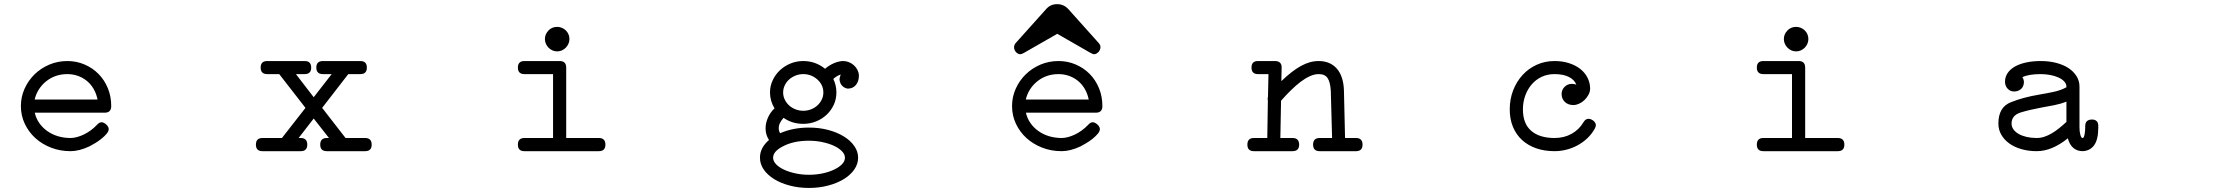

<svg xmlns="http://www.w3.org/2000/svg" viewBox="-20 -718 10877 933"><path d="M451.7 -111.8Q462.4 -124 473.6 -124Q479 -124 485.1 -120.8Q491.2 -117.7 496.3 -113Q501.5 -108.4 504.9 -102.5Q508.3 -96.7 508.3 -90.8Q508.3 -80.1 498 -67.9Q487.8 -55.7 473.1 -43.9Q458.5 -32.2 442.4 -22.5Q426.3 -12.7 414.6 -6.8Q364.7 16.6 322.8 16.6Q272 16.6 228 -0.5Q184.1 -17.6 151.6 -47.1Q119.1 -76.7 100.3 -116.7Q81.5 -156.7 81.5 -202.6Q81.5 -247.1 99.4 -286.9Q117.2 -326.7 147.9 -356.7Q178.7 -386.7 219.7 -404.1Q260.7 -421.4 307.1 -421.4Q352.1 -421.4 391.1 -404.5Q430.2 -387.7 459 -358.4Q487.8 -329.1 504.2 -289.1Q520.5 -249 520.5 -202.6Q520.5 -170.4 488.8 -170.4H148.9Q155.3 -142.1 171.4 -119.4Q187.5 -96.7 210.4 -80.6Q233.4 -64.5 262.2 -55.9Q291 -47.4 322.8 -47.4Q336.9 -47.4 353.5 -51.8Q370.1 -56.2 387 -64.2Q403.8 -72.3 420.4 -84.2Q437 -96.2 451.7 -111.8ZM191.9 -312Q158.7 -278.8 148.4 -234.4H454.1Q448.2 -263.2 434.8 -286.1Q421.4 -309.1 401.9 -325Q382.3 -340.8 358.2 -349.4Q334 -357.9 307.1 -357.9Q239.3 -357.9 191.9 -312Z M1255.4 16.6Q1223.6 16.6 1223.6 -15.1Q1223.6 -47.4 1255.4 -47.4H1350.1L1464.4 -193.8L1336.9 -357.9H1278.3Q1246.6 -357.9 1246.6 -389.6Q1246.6 -421.4 1278.3 -421.4H1460.4Q1492.2 -421.4 1492.2 -389.6Q1492.2 -357.9 1460.4 -357.9H1418L1504.4 -245.6L1591.8 -357.9H1549.3Q1517.1 -357.9 1517.1 -389.6Q1517.1 -421.4 1549.3 -421.4H1731Q1762.7 -421.4 1762.7 -389.6Q1762.7 -357.9 1731 -357.9H1672.4L1545.4 -193.8L1659.2 -47.4H1754.4Q1786.1 -47.4 1786.1 -15.1Q1786.1 16.6 1754.4 16.6H1567.9Q1536.1 16.6 1536.1 -15.1Q1536.1 -47.4 1567.9 -47.4H1578.6L1504.4 -142.1L1431.2 -47.4H1441.4Q1473.1 -47.4 1473.1 -15.1Q1473.1 16.6 1441.4 16.6Z M2687.5 -587.4Q2700.2 -587.4 2711.2 -582.5Q2722.2 -577.6 2730.2 -569.6Q2738.3 -561.5 2742.7 -550.8Q2747.1 -540 2747.1 -528.3Q2747.1 -516.1 2742.2 -505.1Q2737.3 -494.1 2729.2 -486.1Q2721.2 -478 2710.4 -473.1Q2699.7 -468.3 2687.5 -468.3Q2675.3 -468.3 2664.6 -473.1Q2653.8 -478 2645.8 -486.1Q2637.7 -494.1 2632.8 -505.1Q2627.9 -516.1 2627.9 -528.3Q2627.9 -552.2 2645.5 -569.8V-570.3Q2662.6 -587.4 2687.5 -587.4ZM2890.1 -47.4Q2921.9 -47.4 2921.9 -15.1Q2921.9 16.6 2890.1 16.6H2528.3Q2496.6 16.6 2496.6 -15.1Q2496.6 -47.4 2528.3 -47.4H2667.5V-357.9H2528.3Q2496.6 -357.9 2496.6 -389.6Q2496.6 -421.4 2528.3 -421.4H2699.7Q2731.4 -421.4 2731.4 -389.6V-47.4Z M3883.3 -421.4Q3942.9 -421.4 3989.3 -383.8Q4007.8 -399.9 4030.8 -410.2Q4053.7 -420.4 4074.7 -421.4H4076.7Q4091.8 -421.4 4105.5 -415.8Q4119.1 -410.2 4129.4 -400.9Q4139.6 -391.6 4146.2 -379.2Q4152.8 -366.7 4153.8 -353V-351.6Q4153.8 -322.8 4139.6 -305.7Q4125.5 -288.6 4103.5 -287.6H4100.1H4098.6H4098.1Q4084 -289.6 4072.8 -300.8Q4061.5 -312 4059.6 -331.1Q4059.6 -335 4060.5 -339.6Q4061.5 -344.2 4062.7 -347.9Q4064 -351.6 4064.9 -353.8Q4065.9 -356 4065.9 -356Q4057.6 -353.5 4049.1 -348.9Q4040.5 -344.2 4029.3 -334.5Q4044.4 -303.7 4044.4 -268.6Q4044.4 -236.3 4031.5 -208.5Q4018.6 -180.7 3996.6 -160.2Q3974.6 -139.6 3945.3 -127.9Q3916 -116.2 3883.3 -116.2Q3829.1 -116.2 3787.6 -145.5Q3776.4 -132.8 3770.3 -120.6Q3764.2 -108.4 3764.2 -95.2Q3764.2 -82.5 3770 -72.3Q3771 -72.3 3771 -70.8Q3834 -98.1 3911.1 -98.1Q3960.4 -98.1 4003.9 -86.7Q4047.4 -75.2 4079.8 -55.4Q4112.3 -35.6 4131.1 -8.8Q4149.9 18.1 4149.9 48.3Q4149.9 79.1 4131.1 106Q4112.3 132.8 4079.8 152.6Q4047.4 172.4 4003.9 183.8Q3960.4 195.3 3911.1 195.3Q3861.3 195.3 3817.9 183.8Q3774.4 172.4 3742.2 152.6Q3710 132.8 3691.4 106Q3672.9 79.1 3672.9 48.3Q3672.9 0 3716.8 -37.6L3716.3 -38.6Q3700.2 -63.5 3700.2 -94.2Q3700.2 -120.1 3711.7 -146.2Q3723.1 -172.4 3743.7 -191.4Q3721.7 -228 3721.7 -268.6Q3721.7 -299.8 3734.6 -327.6Q3747.6 -355.5 3769.5 -376.2Q3791.5 -397 3820.8 -409.2Q3850.1 -421.4 3883.3 -421.4ZM3781.7 -5.4Q3780.8 -4.9 3780.8 -4.9Q3736.8 18.6 3736.8 48.3Q3736.8 64.9 3751.2 80.1Q3765.6 95.2 3789.8 106.4Q3814 117.7 3845.5 124.5Q3877 131.3 3911.1 131.3Q3944.8 131.3 3976.3 124.8Q4007.8 118.2 4032.2 106.7Q4056.6 95.2 4071.3 80.3Q4085.9 65.4 4085.9 48.3Q4085.9 31.7 4071 16.6Q4056.2 1.5 4031.7 -9.8Q4007.3 -21 3975.8 -27.6Q3944.3 -34.2 3911.1 -34.2Q3834 -34.2 3781.7 -5.4ZM3953.1 -330.6Q3923.3 -357.9 3883.3 -357.9Q3863.8 -357.9 3845.9 -350.8Q3828.1 -343.8 3814.7 -331.8Q3801.3 -319.8 3793.5 -303.5Q3785.6 -287.1 3785.6 -268.6Q3785.6 -250 3793.5 -233.9Q3801.3 -217.8 3814.5 -205.8Q3827.6 -193.8 3845.5 -186.8Q3863.3 -179.7 3883.3 -179.7Q3902.8 -179.7 3920.7 -186.5Q3938.5 -193.4 3951.9 -205.6Q3965.3 -217.8 3973.1 -233.9Q3981 -250 3981 -268.6Q3981 -304.7 3953.1 -330.6Z M5268.1 -111.8Q5278.8 -124 5290 -124Q5295.4 -124 5301.5 -120.8Q5307.6 -117.7 5312.7 -113Q5317.9 -108.4 5321.3 -102.5Q5324.7 -96.7 5324.7 -90.8Q5324.7 -80.1 5314.5 -67.9Q5304.2 -55.7 5289.6 -43.9Q5274.9 -32.2 5258.8 -22.5Q5242.7 -12.7 5231 -6.8Q5181.2 16.6 5139.2 16.6Q5088.4 16.6 5044.4 -0.5Q5000.5 -17.6 4968 -47.1Q4935.5 -76.7 4916.7 -116.7Q4897.9 -156.7 4897.9 -202.6Q4897.9 -247.1 4915.8 -286.9Q4933.6 -326.7 4964.4 -356.7Q4995.1 -386.7 5036.1 -404.1Q5077.1 -421.4 5123.5 -421.4Q5168.5 -421.4 5207.5 -404.5Q5246.6 -387.7 5275.4 -358.4Q5304.2 -329.1 5320.6 -289.1Q5336.9 -249 5336.9 -202.6Q5336.9 -170.4 5305.2 -170.4H4965.3Q4971.7 -142.1 4987.8 -119.4Q5003.9 -96.7 5026.9 -80.6Q5049.8 -64.5 5078.6 -55.9Q5107.4 -47.4 5139.2 -47.4Q5153.3 -47.4 5169.9 -51.8Q5186.5 -56.2 5203.4 -64.2Q5220.2 -72.3 5236.8 -84.2Q5253.4 -96.2 5268.1 -111.8ZM5008.3 -312Q4975.1 -278.8 4964.8 -234.4H5270.5Q5264.6 -263.2 5251.2 -286.1Q5237.8 -309.1 5218.3 -325Q5198.7 -340.8 5174.6 -349.4Q5150.4 -357.9 5123.5 -357.9Q5055.7 -357.9 5008.3 -312ZM4917 -510.3 5064.5 -674.8Q5085 -697.8 5116.9 -697.8Q5148.9 -697.8 5170.4 -674.8L5317.9 -510.3Q5322.8 -504.9 5325.2 -500Q5327.6 -495.1 5327.6 -489.3Q5327.6 -481.9 5324.7 -475.6Q5321.8 -469.2 5317.1 -464.6Q5312.5 -460 5307.4 -457.3Q5302.2 -454.6 5297.9 -454.6Q5293.5 -454.6 5289.1 -456.3Q5284.7 -458 5279.3 -460.9L5117.7 -553.7L4955.6 -460.9Q4950.2 -458 4945.8 -456.3Q4941.4 -454.6 4937 -454.6Q4932.6 -454.6 4927.5 -457Q4922.4 -459.5 4918 -463.9Q4913.6 -468.3 4910.6 -474.6Q4907.7 -481 4907.7 -488.3Q4907.7 -500.5 4917 -510.3Z M6092.8 -357.9Q6061.5 -357.9 6061.5 -389.6Q6061.5 -421.4 6092.8 -421.4H6175.8Q6191.4 -421.4 6200 -413.3Q6208.5 -405.3 6208 -389.6L6206.5 -323.7Q6232.9 -349.1 6256.6 -367.4Q6280.3 -385.7 6302.2 -397.7Q6324.2 -409.7 6345.2 -415.5Q6366.2 -421.4 6388.2 -421.4Q6443.8 -421.4 6476.1 -384.5Q6508.3 -347.7 6510.7 -279.3L6516.1 -47.4H6569.3Q6601.1 -47.4 6601.1 -15.1Q6601.1 16.6 6569.3 16.6H6392.6Q6360.8 16.6 6360.8 -15.1Q6360.8 -47.4 6392.6 -47.4H6453.1L6446.8 -277.8Q6444.3 -318.4 6431.6 -338.1Q6418.9 -357.9 6388.2 -357.9Q6367.7 -357.9 6345.5 -347.9Q6323.2 -337.9 6300.3 -320.6Q6277.3 -303.2 6253.2 -279.5Q6229 -255.9 6205.1 -228.5L6201.7 -47.4H6260.7Q6293 -47.4 6293 -15.1Q6293 16.6 6260.7 16.6H6073.2Q6041.5 16.6 6041.5 -15.1Q6041.5 -47.4 6073.2 -47.4H6138.2L6141.1 -230Q6140.1 -232.4 6140.1 -234.6Q6140.1 -236.8 6140.1 -239.3Q6140.1 -244.1 6141.6 -249.5L6144 -357.9Z M7674.3 -123.5Q7684.1 -140.6 7698.7 -140.6Q7706.1 -140.6 7712.4 -137.7Q7718.8 -134.8 7723.9 -130.4Q7729 -126 7731.9 -120.6Q7734.9 -115.2 7734.9 -110.4Q7734.9 -102.1 7729 -91.8Q7714.4 -65.9 7693.1 -45.9Q7671.9 -25.9 7646.2 -12Q7620.6 2 7591.8 9.3Q7563 16.6 7534.2 16.6Q7484.4 16.6 7444.3 2.4Q7404.3 -11.7 7375.7 -38.1Q7347.2 -64.5 7331.8 -102.1Q7316.4 -139.6 7316.4 -186.5Q7316.4 -236.3 7333 -279.1Q7349.6 -321.8 7378.7 -353.5Q7407.7 -385.3 7447.5 -403.3Q7487.3 -421.4 7534.2 -421.4Q7572.8 -421.4 7604.5 -411.1Q7636.2 -400.9 7658.7 -383.3Q7681.2 -365.7 7693.6 -341.8Q7706.1 -317.9 7707 -290V-288.6V-288.1Q7707 -272.9 7699.7 -258.8Q7692.4 -244.6 7680.9 -233.2Q7669.4 -221.7 7655 -214.8Q7640.6 -208 7626.5 -207.5H7625Q7613.3 -207.5 7603 -211.2Q7592.8 -214.8 7585.2 -221.7Q7577.6 -228.5 7573 -238.5Q7568.4 -248.5 7568.4 -261.2Q7568.4 -271.5 7572.3 -280.5Q7576.2 -289.6 7583 -296.1Q7589.8 -302.7 7598.6 -306.6Q7607.4 -310.5 7617.7 -310.5Q7623 -310.5 7628.9 -309.6Q7634.8 -308.6 7640.1 -306.2Q7630.9 -330.6 7603.5 -344.2Q7576.2 -357.9 7534.2 -357.9Q7499.5 -357.9 7471.2 -344.5Q7442.9 -331.1 7422.9 -307.6Q7402.8 -284.2 7391.6 -252.9Q7380.4 -221.7 7380.4 -186.5Q7380.4 -117.2 7420.7 -82.3Q7460.9 -47.4 7534.2 -47.4Q7580.1 -47.4 7616.7 -67.6Q7653.3 -87.9 7674.3 -123.5Z M8708 -587.4Q8720.7 -587.4 8731.7 -582.5Q8742.7 -577.6 8750.7 -569.6Q8758.8 -561.5 8763.2 -550.8Q8767.6 -540 8767.6 -528.3Q8767.6 -516.1 8762.7 -505.1Q8757.8 -494.1 8749.8 -486.1Q8741.7 -478 8731 -473.1Q8720.2 -468.3 8708 -468.3Q8695.8 -468.3 8685.1 -473.1Q8674.3 -478 8666.3 -486.1Q8658.2 -494.1 8653.3 -505.1Q8648.4 -516.1 8648.4 -528.3Q8648.4 -552.2 8666 -569.8V-570.3Q8683.1 -587.4 8708 -587.4ZM8910.6 -47.4Q8942.4 -47.4 8942.4 -15.1Q8942.4 16.6 8910.6 16.6H8548.8Q8517.1 16.6 8517.1 -15.1Q8517.1 -47.4 8548.8 -47.4H8688V-357.9H8548.8Q8517.1 -357.9 8517.1 -389.6Q8517.1 -421.4 8548.8 -421.4H8720.2Q8752 -421.4 8752 -389.6V-47.4Z M9807.6 -342.8Q9814.9 -331.5 9814.9 -319.8Q9814.9 -298.3 9801.3 -285.9Q9787.6 -273.4 9767.1 -273.4Q9748.5 -273.4 9735.8 -287.1Q9723.1 -300.8 9723.1 -320.8Q9723.1 -344.2 9735.8 -363Q9748.5 -381.8 9771.5 -394.8Q9794.4 -407.7 9826.4 -414.6Q9858.4 -421.4 9896.5 -421.4Q9937.5 -421.4 9972.2 -412.4Q10006.8 -403.3 10031.7 -387Q10056.6 -370.6 10070.8 -347.7Q10085 -324.7 10085 -297.4V-99.6Q10085 -89.8 10085.9 -80.6Q10086.9 -71.3 10088.9 -64Q10090.8 -56.6 10093.5 -52Q10096.2 -47.4 10100.1 -47.4Q10101.1 -47.4 10101.1 -46.9Q10106.4 -48.8 10109.6 -64Q10112.8 -79.1 10112.8 -98.1V-105Q10112.8 -137.2 10146 -137.2Q10160.2 -137.2 10168.2 -129.6Q10176.3 -122.1 10176.3 -106.4V-98.1Q10176.3 -39.6 10156 -12Q10135.7 15.6 10099.1 16.6H10100.1Q10074.7 16.6 10055.9 1.5Q10037.1 -13.7 10028.3 -45.9Q9951.2 16.6 9877 16.6Q9837.4 16.6 9803.2 6.8Q9769 -2.9 9744.1 -20.8Q9719.2 -38.6 9705.1 -63.2Q9690.9 -87.9 9690.9 -117.7Q9690.9 -197.3 9751.5 -221.2Q9811 -245.1 9889.2 -258.3Q9924.8 -264.2 9960 -271.7Q9995.1 -279.3 10021.5 -293.9V-297.4Q10021.5 -310.5 10011.2 -321.8Q10001 -333 9983.6 -341.1Q9966.3 -349.1 9943.6 -353.5Q9920.9 -357.9 9896.5 -357.9Q9866.7 -357.9 9844 -354Q9821.3 -350.1 9807.6 -342.8ZM10021.5 -125.5V-224.1Q9993.2 -212.9 9961.9 -206.8Q9930.7 -200.7 9899.9 -195.3Q9871.6 -189.9 9846.4 -184.1Q9821.3 -178.2 9798.8 -171.4Q9754.9 -157.2 9754.9 -117.7Q9754.9 -102.1 9764.2 -89.1Q9773.4 -76.2 9789.8 -66.9Q9806.2 -57.6 9828.6 -52.5Q9851.1 -47.4 9877 -47.4Q9896 -47.4 9914.3 -53.5Q9932.6 -59.6 9950.4 -70.1Q9968.3 -80.6 9985.8 -94.7Q10003.4 -108.9 10021.5 -125.5ZM10100.1 -46.9H10101.1Z"/></svg>

Font: Erica Type
Style: Italic
Weight: 400
Monospace: yes
Designer: Peter Wiegel
Foundry: Peter Wiegel
Version: Version 1.000 2010 initial release